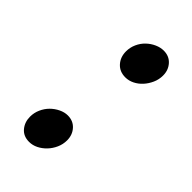

<svg xmlns="http://www.w3.org/2000/svg" viewBox="-155 -491 549 549"><g transform="rotate(45 120.0 -216.5)"><path d="M90 -367Q90 -383 96.5 -397.5Q103 -412 114 -422.5Q125 -433 138.5 -439Q152 -445 165 -445Q187 -445 200.5 -430Q214 -415 214 -393Q214 -377 207.5 -362.5Q201 -348 191 -337Q181 -326 168 -319.5Q155 -313 141 -313Q118 -313 104 -328.5Q90 -344 90 -367ZM28 -41Q28 -57 34.5 -71.5Q41 -86 51.5 -96.5Q62 -107 75.5 -113.5Q89 -120 102 -120Q124 -120 137.5 -105Q151 -90 151 -68Q151 -52 144.5 -37.5Q138 -23 127.5 -12Q117 -1 104 5.5Q91 12 77 12Q54 12 41 -3.5Q28 -19 28 -41Z"/></g></svg>

Font: Vermiglione SemiBold
Style: Italic
Weight: 600
Italic angle: -11°
Version: Version 1.000